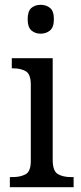

<svg xmlns="http://www.w3.org/2000/svg" viewBox="-20 -778 338 798"><path d="M149 -638Q126 -638 110.5 -651.5Q95 -665 95 -698Q95 -732 110.5 -745Q126 -758 149 -758Q172 -758 188 -745Q204 -732 204 -698Q204 -665 188 -651.5Q172 -638 149 -638ZM21 0V-42H33Q64 -42 86 -53.5Q108 -65 108 -109V-426Q108 -470 87 -482Q66 -494 35 -494H29V-536H199V-114Q199 -67 220.5 -54.5Q242 -42 274 -42H286V0Z"/></svg>

Font: Noto Serif Myanmar SemCond
Style: Regular
Weight: 400
Width: 4
Designer: Ben Mitchell and the Monotype Design Team
Foundry: Monotype Imaging Inc.
Version: Version 2.106; ttfautohint (v1.8.4.7-5d5b)